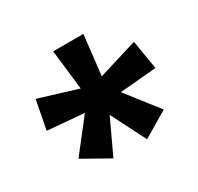

<svg xmlns="http://www.w3.org/2000/svg" viewBox="-105 -885 716 694"><g transform="rotate(-30 253.5 -538.5)"><path d="M316 -761 297 -595 460 -645 480 -524 328 -511 431 -379 325 -316 252 -460 185 -317 75 -379 178 -511 26 -524 49 -644 209 -595 190 -761Z"/></g></svg>

Font: Noto Sans Khmer UI SemiCondensed
Style: Bold
Weight: 700
Width: 4
Designer: Danh Hong and the Monotype Design Team
Foundry: Monotype Imaging Inc.
Version: Version 2.002; ttfautohint (v1.8.4.7-5d5b)